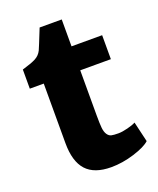

<svg xmlns="http://www.w3.org/2000/svg" viewBox="-130 -764 703 852"><g transform="rotate(-20 221.0 -338.5)"><path d="M247.6 7.8Q168 7.8 130.1 -33.9Q92.3 -75.7 92.3 -162.1V-443.4H26.4V-533.7Q69.8 -546.4 90.6 -557.1Q111.3 -567.9 121.6 -588.9Q125.5 -596.7 160.2 -683.6H264.6V-556.6H409.2V-443.4H264.6V-229.5Q264.6 -191.4 266.6 -171.4Q268.6 -151.4 276.4 -139.6Q284.2 -127.9 295.2 -125.2Q306.2 -122.6 328.1 -122.6Q346.7 -122.6 372.6 -129.2Q398.4 -135.7 411.6 -143.1L434.1 -47.4Q412.1 -26.9 356.4 -9.5Q300.8 7.8 247.6 7.8Z"/></g></svg>

Font: HaufeMerriweatherSans
Style: Bold
Weight: 700
Designer: Eben Sorkin
Foundry: Eben Sorkin
Version: Version 1.56